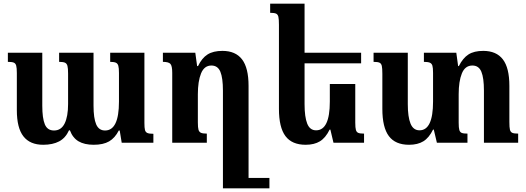

<svg xmlns="http://www.w3.org/2000/svg" viewBox="-20 -780 2875 1049"><path d="M769 -492V-108Q769 -82 772 -70Q775 -58 785 -53.5Q795 -49 818 -49V0H645L634 -67H629Q608 -26 576 -7.5Q544 11 492 11Q441 11 409 -8Q377 -27 362 -68H357Q338 -26 303 -7.5Q268 11 216 11Q144 11 108 -35Q72 -81 72 -178V-381Q72 -409 68.5 -421.5Q65 -434 55 -438Q45 -442 23 -442V-492H211V-203Q211 -134 225 -100.5Q239 -67 275 -67Q314 -67 333 -105Q352 -143 352 -212V-378Q352 -407 348.5 -420Q345 -433 335 -437.5Q325 -442 303 -442V-492H491V-203Q491 -134 505.5 -100.5Q520 -67 554 -67Q630 -67 630 -225V-381Q630 -408 626.5 -420.5Q623 -433 613 -437.5Q603 -442 582 -442V-492Z M1452 192V249H1234H1198V-285Q1198 -354 1184 -388Q1170 -422 1135 -422Q1096 -422 1078.5 -379Q1061 -336 1061 -265V-111Q1061 -83 1064.5 -71Q1068 -59 1078 -54.5Q1088 -50 1110 -50V0H921V-382Q921 -420 911 -431Q901 -442 870 -442V-492H1047L1057 -419H1062Q1083 -463 1114 -482.5Q1145 -502 1195 -502Q1267 -502 1302.5 -455.5Q1338 -409 1338 -311V192Z M1969 -50V0H1802L1785 -72H1781Q1759 -27 1728 -8Q1697 11 1650 11Q1575 11 1539.5 -36.5Q1504 -84 1504 -185V-645Q1504 -675 1501 -688Q1498 -701 1488.5 -705.5Q1479 -710 1456 -710V-760H1644V-492H1953V-434H1644V-211Q1644 -141 1658.5 -104.5Q1673 -68 1707 -68Q1782 -68 1782 -225V-321H1921V-110Q1921 -82 1924.5 -70Q1928 -58 1937.5 -54Q1947 -50 1969 -50Z M2811 -50V0H2624V-285Q2624 -354 2610 -388Q2596 -422 2561 -422Q2521 -422 2503.5 -379Q2486 -336 2486 -265V-110Q2486 -82 2489.5 -70Q2493 -58 2502.5 -54Q2512 -50 2534 -50V0H2367L2350 -72H2346Q2324 -27 2293 -8Q2262 11 2215 11Q2140 11 2104.5 -36.5Q2069 -84 2069 -185V-377Q2069 -407 2066 -420Q2063 -433 2053.5 -437.5Q2044 -442 2021 -442V-492H2208V-211Q2208 -141 2223 -104.5Q2238 -68 2272 -68Q2346 -68 2346 -225V-382Q2346 -409 2342.5 -421Q2339 -433 2328.5 -437.5Q2318 -442 2296 -442V-492H2473L2483 -419H2487Q2509 -463 2539.5 -482.5Q2570 -502 2620 -502Q2692 -502 2727.5 -455.5Q2763 -409 2763 -311V-114Q2763 -84 2766 -71.5Q2769 -59 2778.5 -54.5Q2788 -50 2811 -50Z"/></svg>

Font: Noto Serif Armenian SmBd Narrow
Style: Regular
Weight: 600
Width: 4
Designer: Monotype Design team
Foundry: Monotype Imaging Inc.
Version: Version 1.000